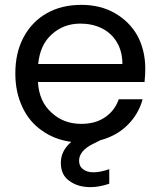

<svg xmlns="http://www.w3.org/2000/svg" viewBox="-20 -577 660 789"><path d="M577 -295C577 -295 577 -295 577 -295C577 -345 566 -390 545 -430C523 -469 492 -500 452 -523C412 -546 366 -557 314 -557C314 -557 314 -557 314 -557C261 -557 214 -546 173 -523C132 -500 100 -467 77 -424C54 -381 43 -332 43 -275C43 -275 43 -275 43 -275C43 -223 53 -177 72 -137C91 -96 118 -64 153 -40C188 -15 228 0 273 6C273 6 273 6 273 6C244 31 230 59 230 92C230 92 230 92 230 92C230 126 242 151 266 167C289 184 318 192 352 192C352 192 352 192 352 192C377 192 402 187 429 178C429 178 429 118 429 118C429 118 429 118 429 118C404 127 383 131 364 131C364 131 364 131 364 131C346 131 332 127 321 118C310 110 305 98 305 83C305 83 305 83 305 83C305 56 325 32 365 13C365 13 393 -1 393 -1C393 -1 393 -1 393 -1C438 -13 475 -34 505 -64C534 -93 555 -128 566 -169C566 -169 468 -169 468 -169C468 -169 468 -169 468 -169C457 -138 439 -114 413 -96C386 -77 353 -68 314 -68C314 -68 314 -68 314 -68C266 -68 225 -83 192 -114C158 -144 139 -186 136 -240C136 -240 574 -240 574 -240C574 -240 574 -240 574 -240C576 -259 577 -278 577 -295ZM483 -314C483 -314 137 -314 137 -314C137 -314 137 -314 137 -314C142 -366 160 -407 193 -436C225 -465 264 -480 310 -480C310 -480 310 -480 310 -480C342 -480 371 -474 398 -461C424 -448 445 -429 460 -404C475 -379 483 -349 483 -314Z"/></svg>

Font: Girnar Poppins
Style: Regular
Weight: 500
Designer: Ninad Kale (Devanagari), Jonny Pinhorn (Latin)
Foundry: Indian Type Foundry
Version: ""